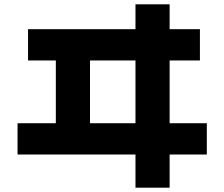

<svg xmlns="http://www.w3.org/2000/svg" viewBox="-20 -805 1040 890"><path d="M110 -524.7V-669.7H906.7V-524.7ZM61.3 -88.8V-233.8H938.7V-88.8ZM238.8 -607.5H397.2V-157.5H238.8ZM608 -785H766.3V65H608Z"/></svg>

Font: Murecho Thin
Style: Regular
Weight: 100
Designer: Neil Summerour
Foundry: Positype
Version: Version 1.010